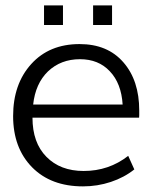

<svg xmlns="http://www.w3.org/2000/svg" viewBox="-20 -676 601 707"><path d="M102.1 -291H431.6Q426.8 -369.1 384.3 -413.6Q342.8 -458 274.4 -458Q204.1 -458 156.7 -413.1Q110.4 -368.2 102.1 -291ZM285.6 10.3Q167.5 10.3 98.1 -60.1Q28.3 -131.3 28.3 -248.5Q28.3 -366.7 95.2 -440.4Q161.6 -513.7 272.9 -513.7Q376 -513.7 434.1 -446.8Q492.7 -379.9 492.7 -269Q492.7 -258.3 492.7 -251.7Q492.7 -245.1 492.2 -242.7H99.6Q99.6 -150.4 150.9 -98.6Q202.1 -46.4 288.1 -46.4Q380.9 -46.4 452.1 -102.1L474.6 -52.2Q437.5 -22.5 388.2 -6.1Q338.9 10.3 285.6 10.3ZM322.8 -584V-656.2H392.6V-584ZM142.1 -584V-656.2H211.9V-584Z"/></svg>

Font: Ride Light
Style: Regular
Weight: 300
Version: Version 3.000